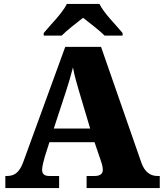

<svg xmlns="http://www.w3.org/2000/svg" viewBox="-20 -951 828 971"><path d="M201 -784V-771H292C313 -793 370 -838 400 -861C430 -838 488 -793 509 -771H600V-784C569 -822 504 -886 483 -931H318C297 -886 232 -822 201 -784ZM7 0H279V-61H230C202 -61 193 -73 193 -93C193 -112 203 -144 207 -160L230 -232H458L489 -141C492 -133 500 -111 500 -92C500 -67 479 -61 458 -61H418V0H788V-61H777C740 -61 712 -81 695 -128L491 -714H310L97 -130C76 -73 48 -61 14 -61H7ZM252 -301 315 -493C326 -527 338 -567 349 -610C357 -566 369 -527 379 -492L436 -301Z"/></svg>

Font: Noto Serif Georgian Black
Style: Regular
Weight: 900
Designer: Monotype Design Team, Akaki Razmadze
Foundry: Google LLC
Version: Version 2.003